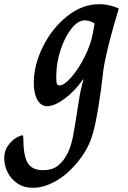

<svg xmlns="http://www.w3.org/2000/svg" viewBox="-146 -496 611 915"><path d="M-126 259Q-126 224 -108.5 199Q-91 174 -70 161.5Q-49 149 -40 149Q-35 149 -35 159Q-35 246 -14 280.5Q7 315 60 315Q102 315 129 294.5Q156 274 177 233Q192 202 201 158.5Q210 115 229 -12Q237 -62 243.5 -85.5Q250 -109 252 -118H250Q211 -62 162.5 -26Q114 10 79 10Q49 10 32 -20.5Q15 -51 15 -102Q15 -185 58 -272.5Q101 -360 173 -418Q245 -476 327 -476Q353 -476 378 -470Q403 -464 420 -455L404 -401Q355 -232 345.5 -153Q336 -74 335 -66Q320 40 307 98.5Q294 157 276.5 194.5Q259 232 229 270Q177 335 120 367Q63 399 11 399Q-33 399 -64 377.5Q-95 356 -110.5 323.5Q-126 291 -126 259ZM298 -345 305 -384Q281 -399 258 -399Q226 -399 194.5 -359.5Q163 -320 142.5 -257.5Q122 -195 122 -130Q122 -106 125 -97.5Q128 -89 138 -89Q160 -89 194 -128Q228 -167 258 -226.5Q288 -286 298 -345Z"/></svg>

Font: Charm
Style: Bold
Weight: 700
Designer: Katatrad Aksorn Co.,Ltd.
Foundry: Cadson Demak Co.,Ltd.
Version: Version 1.001